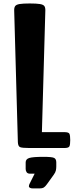

<svg xmlns="http://www.w3.org/2000/svg" viewBox="-20 -845 440 1096"><path d="M149.9 0Q105 0 94 -5.4Q83 -10.7 82 -33.2L61 -784.7Q60.5 -801.8 66.7 -810.3Q72.8 -818.8 92 -822Q111.3 -825.2 149.9 -825.2Q188.5 -825.2 207.8 -822Q227.1 -818.8 233.2 -810.3Q239.3 -801.8 238.8 -784.7L219.2 -90.8H346.2Q371.6 -90.8 376.2 -81.5Q380.9 -72.3 380.9 -45.4Q380.9 -19 376.2 -9.5Q371.6 0 346.2 0ZM167 230.5Q157.7 230.5 151.4 227.3Q145 224.1 145 218.3Q145 210.9 149.2 203.4Q153.3 195.8 157.7 186.5L177.7 146.5H152.3Q137.7 146.5 132.1 138.2Q126.5 129.9 126.5 119.6V82Q126.5 63.5 146.7 56.9Q167 50.3 228.5 50.3Q276.4 50.3 288.8 56.4Q301.3 62.5 301.3 82V105.5Q301.3 116.2 299.1 127.4Q296.9 138.7 286.6 152.8L247.6 207Q237.3 221.2 229.2 225.8Q221.2 230.5 207 230.5Z"/></svg>

Font: Denk One
Style: Regular
Weight: 400
Designer: Irina Smirnova, Eben Sorkin
Foundry: Sorkin Type Co.f
Version: Version 1.004; ttfautohint (v1.8.4.7-5d5b);gftools[0.9.23]